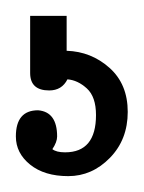

<svg xmlns="http://www.w3.org/2000/svg" viewBox="-20 -22 181 242"><path d="M18 70V-2H64V42Q95 43 118 63.5Q141 84 141 119Q141 154 118.5 177Q96 200 66 200Q36 200 18 185.5Q0 171 0 150Q0 117 28 117Q52 119 52 150Q52 157 46 166Q51 170 62 170Q101 170 101 123Q101 100 89.5 89.5Q78 79 65 78Q58 92 42 92Q18 92 18 70Z"/></svg>

Font: Glass Antiqua
Style: Regular
Weight: 400
Version: 1.001